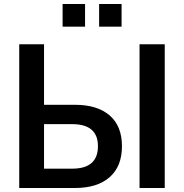

<svg xmlns="http://www.w3.org/2000/svg" viewBox="-20 -940 918 960"><path d="M76.2 0V-718.8H200.2V-416H355.5Q466.8 -416 528.3 -362.8Q589.8 -309.6 589.8 -209Q589.8 -108.4 528.3 -54.2Q466.8 0 354.5 0ZM200.2 -96.7H340.8Q469.7 -96.7 469.7 -209Q469.7 -319.3 340.8 -319.3H200.2ZM293 -806.6V-919.9H405.3V-806.6ZM475.6 -806.6V-919.9H587.9V-806.6ZM677.7 0V-718.8H803.7V0Z"/></svg>

Font: Min Sans SemiBold
Style: Regular
Weight: 600
Designer: Jinseong-Kim, NotoSansCJK, Nunito
Foundry: Jinseong-Kim
Version: Version 1.400;Glyphs 3.1.2 (3151)